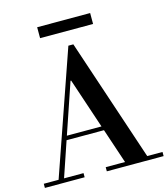

<svg xmlns="http://www.w3.org/2000/svg" viewBox="-147 -1019 979 1120"><g transform="rotate(-15 342.5 -458.5)"><path d="M478 -15 294 -565H290L283 -594L331 -766H361L612 -15ZM-16 0V-25H224V0ZM179 -236V-261H503V-236ZM358 0V-25H701V0ZM70 -15 331 -766H361L300 -594L103 -15ZM183 -851V-917H503V-851Z"/></g></svg>

Font: Libre Bodoni
Style: Regular
Weight: 400
Designer: Pablo Impallari, Rodrigo Fuenzalida
Foundry: Impallari Type
Version: Version 2.005;gftools[0.9.23]